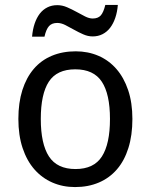

<svg xmlns="http://www.w3.org/2000/svg" viewBox="-20 -756 617 786"><path d="M522 -269Q522 -202.1 505.6 -150.1Q489.3 -98.1 458.7 -62.7Q428.2 -27.3 384.8 -8.8Q341.3 9.8 287.1 9.8Q236.8 9.8 194.3 -8.8Q151.9 -27.3 120.8 -62.7Q89.8 -98.1 72.5 -150.1Q55.2 -202.1 55.2 -269Q55.2 -335.4 71.5 -387Q87.9 -438.5 118.2 -473.9Q148.4 -509.3 192.1 -527.6Q235.8 -545.9 290 -545.9Q340.3 -545.9 382.8 -527.6Q425.3 -509.3 456.3 -473.9Q487.3 -438.5 504.6 -387Q522 -335.4 522 -269ZM147 -269Q147 -167 180.4 -115.5Q213.9 -64 289.1 -64Q364.3 -64 397.2 -115.5Q430.2 -167 430.2 -269Q430.2 -371.1 396.7 -421.6Q363.3 -472.2 288.1 -472.2Q212.9 -472.2 179.9 -421.6Q147 -371.1 147 -269ZM359.4 -606.9Q339.8 -606.9 320.6 -615.5Q301.3 -624 282.7 -634.5Q264.2 -645 247.1 -653.6Q230 -662.1 214.4 -662.1Q192.4 -662.1 180.7 -649.2Q168.9 -636.2 162.1 -606H111.3Q113.8 -635.3 121.8 -659.2Q129.9 -683.1 142.8 -700Q155.8 -716.8 173.8 -725.8Q191.9 -734.9 214.4 -734.9Q234.9 -734.9 254.6 -726.3Q274.4 -717.8 293 -707.5Q311.5 -697.3 328.4 -688.7Q345.2 -680.2 359.4 -680.2Q381.3 -680.2 392.6 -692.9Q403.8 -705.6 411.1 -735.8H462.4Q460 -706.5 451.9 -682.9Q443.8 -659.2 430.9 -642.3Q418 -625.5 399.9 -616.2Q381.8 -606.9 359.4 -606.9Z"/></svg>

Font: Droid Sans
Style: Regular
Weight: 400
Foundry: Ascender Corporation
Version: Version 1.00 build 114